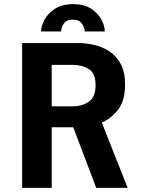

<svg xmlns="http://www.w3.org/2000/svg" viewBox="-20 -908 690 928"><path d="M87 0V-700H359Q394 -700 433 -691.5Q472 -683 506.5 -661.2Q541 -639.5 562.8 -600.2Q584.5 -561 584.5 -499.5Q584.5 -421 550.8 -378Q517 -335 472 -315.5L597 0H445L334 -293H230V0ZM230 -394H329.5Q378 -394 410 -417Q442 -440 442 -496Q442 -554 409.2 -574.2Q376.5 -594.5 328 -594.5H230ZM333 -888Q387 -888 420.8 -865.8Q454.5 -843.5 470.5 -812.5Q486.5 -781.5 486.5 -756H389.5Q389.5 -774 376.2 -793.5Q363 -813 332 -813Q301 -813 288.2 -793.5Q275.5 -774 275.5 -756H178.5Q178.5 -781.5 195 -812.5Q211.5 -843.5 245.8 -865.8Q280 -888 333 -888Z"/></svg>

Font: Trispace SemiBold
Style: Regular
Weight: 600
Designer: Tyler Finck
Foundry: Etcetera Type Company
Version: Version 1.210; ttfautohint (v1.8.3)